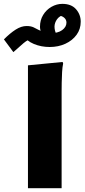

<svg xmlns="http://www.w3.org/2000/svg" viewBox="-67 -984 442 1004"><path d="M79.2 -642.4 260.4 -660 263.2 -652Q259.2 -634 257.7 -607Q256.2 -580 255.7 -552Q255.2 -524 255.2 -504V0H79.2ZM2.9 -711.4 -46.5 -778.1Q-14.6 -810.4 14.9 -829.2Q44.3 -847.9 71.8 -847.9Q94.1 -847.9 108.3 -841.2Q122.5 -834.4 135 -827.6Q147.5 -820.7 162.7 -818.5L166.2 -784.4Q155.3 -800.2 148.7 -814.7Q142.1 -829.2 142.1 -844.3Q142.1 -878.5 158.5 -905.6Q174.9 -932.7 202.1 -948.3Q229.2 -963.8 259.1 -963.8Q306.1 -963.8 330.6 -935.8Q355.1 -907.7 355.1 -870.6Q355.1 -831.9 333.5 -802.1Q311.8 -772.2 274.9 -755.2Q238 -738.2 192.7 -738.2Q148.4 -738.2 110.2 -754.1Q72 -770 54.6 -799.2L107.9 -786.9Q78.8 -777.6 55.3 -757.7Q31.8 -737.7 2.9 -711.4ZM253.3 -778.3 193.6 -810.8Q234.7 -809.5 257.6 -826.2Q280.5 -842.8 280.5 -865.7Q280.5 -882.2 267.4 -892.5Q254.3 -902.8 236.7 -902.3L270 -908.4Q243.3 -900.4 231 -882.9Q218.7 -865.3 218 -845.9Q218 -824.1 227.2 -806.6Q236.3 -789.1 253.3 -778.3Z"/></svg>

Font: Kufam
Style: Regular
Weight: 400
Designer: Wael Morcos, Artur Schmal
Foundry: Original Type
Version: Version 1.301; ttfautohint (v1.8.3)